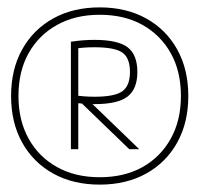

<svg xmlns="http://www.w3.org/2000/svg" viewBox="-20 -760 540 520"><path d="M250 -260Q178 -260 124 -290Q70 -320 40 -374Q10 -428 10 -500Q10 -572 40 -626Q70 -680 124 -710Q178 -740 250 -740Q322 -740 376 -710Q430 -680 460 -626Q490 -572 490 -500Q490 -428 460 -374Q430 -320 376 -290Q322 -260 250 -260ZM250 -280Q317 -280 366 -307.5Q415 -335 442.5 -384.5Q470 -434 470 -500Q470 -567 442.5 -616Q415 -665 366 -692.5Q317 -720 250 -720Q184 -720 134.5 -692.5Q85 -665 57.5 -616Q30 -567 30 -500Q30 -434 57.5 -384.5Q85 -335 134.5 -307.5Q184 -280 250 -280ZM172 -647Q192 -650 207 -651Q222 -652 236 -652Q299 -652 325.5 -632Q352 -612 352 -565Q352 -519 325.5 -498.5Q299 -478 236 -478Q222 -478 208.5 -479Q195 -480 175 -482L177 -502Q196 -500 209 -499Q222 -498 236 -498Q291 -498 311.5 -513Q332 -528 332 -565Q332 -603 311.5 -617.5Q291 -632 236 -632Q221 -632 207 -631Q193 -630 175 -627L192 -647V-356H172ZM330 -356 186 -495H213L357 -356Z"/></svg>

Font: M PLUS 1 Code Thin
Style: Regular
Weight: 250
Designer: Coji Morishita
Foundry: UNDERFOREST DESIGN
Version: Version 1.002